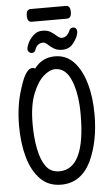

<svg xmlns="http://www.w3.org/2000/svg" viewBox="-66 -1046 631 1111"><g transform="rotate(-5 250.0 -490.0)"><path d="M360 -930H155Q130 -930 130 -967Q130 -1004 156 -1004H361Q386 -1004 386 -967Q386 -930 360 -930ZM244 24Q170 24 123 -24Q76 -72 53 -153Q30 -234 30 -337Q30 -457 64 -557Q82 -614 99.5 -638.5Q117 -663 134 -663Q145 -663 152 -659Q197 -719 271 -719Q337 -719 381 -672Q425 -625 448 -545Q471 -465 471 -363Q471 -209 417 -93Q417 -93 417 -93Q359 24 244 24ZM140 -750Q131 -750 124 -757Q117 -764 117 -773Q117 -787 128 -810Q139 -833 160.5 -853Q182 -873 212 -873Q242 -873 260.5 -861Q279 -849 294 -835.5Q309 -822 320 -822Q352 -822 368 -860Q375 -876 391 -876Q401 -876 407 -869Q413 -862 413 -853Q413 -822 382 -783Q358 -753 318 -753Q288 -753 268 -766Q248 -779 235 -791.5Q222 -804 211 -804Q175 -804 163 -767Q157 -750 140 -750ZM240 -54Q391 -54 391 -371Q391 -486 362 -562Q331 -645 267 -645Q234 -645 198 -613Q162 -581 135.5 -513.5Q109 -446 109 -339Q109 -260 122 -194.5Q135 -129 162.5 -91.5Q190 -54 240 -54Z"/></g></svg>

Font: Moon Stars Kai HW
Style: Bold
Weight: 700
Designer: GuiWonder
Version: Version 1.101